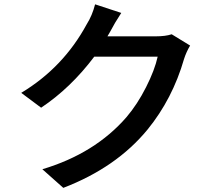

<svg xmlns="http://www.w3.org/2000/svg" viewBox="-20 -821 1017 896"><path d="M867.2 -608.4Q849.6 -579.1 838.9 -545.9Q785.2 -359.4 668 -215.8Q522.5 -39.1 275.4 55.7L177.7 -31.2Q422.9 -104.5 570.3 -274.4Q621.1 -334 661.6 -414.1Q702.1 -494.1 715.8 -556.6H419.9Q309.6 -410.2 171.9 -318.4L79.1 -387.7Q275.4 -505.9 384.8 -708Q410.2 -748 423.8 -800.8L545.9 -760.7Q515.6 -714.8 492.2 -669.9Q487.3 -660.2 481.4 -651.4H705.1Q752.9 -651.4 781.2 -661.1Z"/></svg>

Font: Min Sans SemiBold
Style: Regular
Weight: 600
Designer: Jinseong-Kim, NotoSansCJK, Nunito
Foundry: Jinseong-Kim
Version: Version 1.400;Glyphs 3.1.2 (3151)